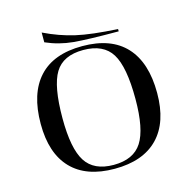

<svg xmlns="http://www.w3.org/2000/svg" viewBox="-130 -1046 1190 1195"><g transform="rotate(-15 465.0 -448.5)"><path d="M464 -770Q279 -770 184.5 -667Q90 -564 90 -368Q90 -179 185.5 -79.5Q281 20 464 20Q647 20 743.5 -79.5Q840 -179 840 -368Q840 -564 745 -667Q650 -770 464 -770ZM700 -367Q700 -173 646 -89Q592 -5 464 -5Q337 -5 283.5 -88.5Q230 -172 230 -367Q230 -574 282 -659.5Q334 -745 464 -745Q594 -745 647 -659.5Q700 -574 700 -367ZM243 -917V-854Q327 -817 418 -808.5Q509 -800 708 -800V-815Q539 -824 440.5 -846.5Q342 -869 243 -917Z"/></g></svg>

Font: Solide Mirage
Style: Mono
Weight: 400
Width: 6
Designer: Jérémy Landes
Foundry: Velvetyne Type Foundry
Version: Version 1.1